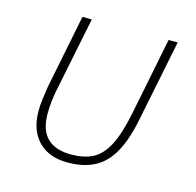

<svg xmlns="http://www.w3.org/2000/svg" viewBox="-83 -593 704 691"><g transform="rotate(15 269.5 -248.0)"><path d="M177 -508 120 -227Q116 -208 113.5 -185Q111 -162 111 -139Q111 -78 141.5 -48.5Q172 -19 230 -19Q277 -19 310 -35.5Q343 -52 366 -95.5Q389 -139 405 -218L463 -508H497L438 -216Q422 -131 395 -81.5Q368 -32 326.5 -10Q285 12 226 12Q178 12 145 -6.5Q112 -25 94.5 -59Q77 -93 77 -141Q77 -161 80 -185Q83 -209 87 -233L142 -508Z"/></g></svg>

Font: IBM Plex Sans ExtraLight
Style: Italic
Weight: 250
Italic angle: -11.31°
Designer: Mike Abbink, Paul van der Laan, Pieter van Rosmalen
Foundry: Bold Monday
Version: Version 3.201